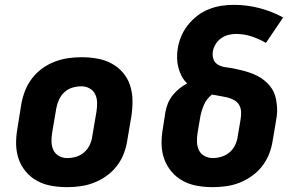

<svg xmlns="http://www.w3.org/2000/svg" viewBox="-20 -764 1240 792"><path d="M257 8Q224 8 192.5 2.5Q161 -3 134 -17.5Q107 -32 87 -55.5Q67 -79 57 -108Q47 -137 46.5 -169.5Q46 -202 52 -235L68 -335Q73 -363 83.5 -390Q94 -417 112 -440.5Q130 -464 154 -481.5Q178 -499 205.5 -509.5Q233 -520 260.5 -524Q288 -528 316 -528Q349 -528 380.5 -522.5Q412 -517 439.5 -502.5Q467 -488 487 -464.5Q507 -441 516.5 -412Q526 -383 526.5 -350.5Q527 -318 522 -285L505 -185Q501 -157 490.5 -130Q480 -103 462 -79.5Q444 -56 419.5 -38.5Q395 -21 368 -10.5Q341 0 313 4Q285 8 257 8ZM257 -112Q276 -112 294.5 -117.5Q313 -123 328 -136.5Q343 -150 351 -168Q359 -186 361 -204L378 -304Q381 -323 380.5 -341.5Q380 -360 372.5 -375.5Q365 -391 349.5 -399.5Q334 -408 316 -408Q297 -408 278.5 -402.5Q260 -397 245.5 -383.5Q231 -370 223 -352Q215 -334 212 -316L195 -216Q192 -197 192.5 -178.5Q193 -160 200.5 -144.5Q208 -129 223.5 -120.5Q239 -112 257 -112Z M858 8Q825 8 793.5 2.5Q762 -3 735 -17.5Q708 -32 688 -55.5Q668 -79 657.5 -108Q647 -137 646.5 -169.5Q646 -202 652 -235L662 -300Q665 -318 672 -336Q679 -354 691.5 -370Q704 -386 719.5 -398.5Q735 -411 752 -420Q738 -433 729.5 -449.5Q721 -466 716 -484.5Q711 -503 710.5 -523Q710 -543 713 -563Q717 -589 727.5 -614Q738 -639 755 -660.5Q772 -682 794 -699Q816 -716 841.5 -726Q867 -736 892.5 -740Q918 -744 944 -744Q999 -744 1050.5 -730.5Q1102 -717 1148 -692L1077 -587Q1050 -603 1018.5 -613.5Q987 -624 953 -624Q938 -624 922 -620Q906 -616 892 -606Q878 -596 869 -581Q860 -566 858 -551Q855 -533 861.5 -517.5Q868 -502 883 -495Q898 -488 915 -486Q932 -484 948.5 -480.5Q965 -477 981 -473Q997 -469 1012.5 -463.5Q1028 -458 1042.5 -450.5Q1057 -443 1069.5 -433Q1082 -423 1092.5 -410.5Q1103 -398 1109.5 -383.5Q1116 -369 1119 -352.5Q1122 -336 1123 -319Q1124 -302 1121.5 -284.5Q1119 -267 1116 -250L1105 -185Q1101 -157 1090.5 -130Q1080 -103 1062 -79.5Q1044 -56 1019.5 -38.5Q995 -21 968.5 -10.5Q942 0 913.5 4Q885 8 858 8ZM858 -112Q876 -112 895 -118Q914 -124 928.5 -137Q943 -150 951 -168Q959 -186 961 -204L972 -269Q975 -286 974.5 -302Q974 -318 966.5 -331Q959 -344 945 -351.5Q931 -359 916 -362.5Q901 -366 885 -368.5Q869 -371 854 -374Q843 -365 834.5 -354Q826 -343 821 -331Q816 -319 812 -306Q808 -293 806 -281L795 -216Q792 -197 792.5 -178.5Q793 -160 800.5 -144.5Q808 -129 823.5 -120.5Q839 -112 858 -112Z"/></svg>

Font: Iosevka Heavy Extended
Style: Italic
Weight: 900
Width: 7
Italic angle: -9°
Monospace: yes
Designer: Belleve Invis
Foundry: Belleve Invis
Version: Version 32.5.0; ttfautohint (v1.8.4)